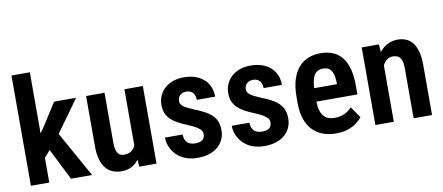

<svg xmlns="http://www.w3.org/2000/svg" viewBox="-68 -1014 2972 1287"><g transform="rotate(-10 1418.5 -370.0)"><path d="M179.2 -750.5V0H54.2V-750.5ZM455.1 -528.3 268.1 -269 155.8 -142.1 117.2 -244.1 201.7 -366.2 305.2 -528.3ZM327.1 0 204.1 -245.1 286.6 -330.1 470.7 0Z M783.7 -126V-528.3H909.2V0H791.5ZM799.8 -235.4 836.4 -236.3Q836.4 -183.1 826.7 -138.2Q816.9 -93.3 796.4 -60.1Q775.9 -26.9 744.4 -8.5Q712.9 9.8 669.9 9.8Q637.2 9.8 610.4 -1.2Q583.5 -12.2 564 -35.9Q544.4 -59.6 533.7 -96.9Q522.9 -134.3 522.9 -186.5V-528.3H648.4V-185.5Q648.4 -161.1 652.6 -143.8Q656.7 -126.5 664.6 -116Q672.4 -105.5 682.6 -101.1Q692.9 -96.7 705.1 -96.7Q740.7 -96.7 761.5 -114.7Q782.2 -132.8 791 -164.3Q799.8 -195.8 799.8 -235.4Z M1254.9 -141.1Q1254.9 -156.2 1245.4 -168Q1235.8 -179.7 1215.3 -191.9Q1194.8 -204.1 1161.1 -218.3Q1124.5 -232.9 1096.4 -248.3Q1068.4 -263.7 1048.8 -282.5Q1029.3 -301.3 1019.5 -325.4Q1009.8 -349.6 1009.8 -381.3Q1009.8 -414.1 1022 -442.4Q1034.2 -470.7 1057.4 -492.2Q1080.6 -513.7 1113.8 -525.9Q1147 -538.1 1188.5 -538.1Q1246.6 -538.1 1288.3 -517.3Q1330.1 -496.6 1352.3 -459.5Q1374.5 -422.4 1374.5 -374H1249.5Q1249.5 -392.6 1243.2 -407.7Q1236.8 -422.9 1223.1 -431.9Q1209.5 -440.9 1188 -440.9Q1169.9 -440.9 1157 -433.6Q1144 -426.3 1137.2 -414.3Q1130.4 -402.3 1130.4 -387.2Q1130.4 -375.5 1135 -366.7Q1139.6 -357.9 1149.9 -349.9Q1160.2 -341.8 1177.5 -333.3Q1194.8 -324.7 1220.7 -313.5Q1273.4 -293.5 1308.1 -271.2Q1342.8 -249 1359.9 -219.5Q1377 -189.9 1377 -146Q1377 -111.3 1363.8 -82.5Q1350.6 -53.7 1325.9 -33Q1301.3 -12.2 1266.6 -1.2Q1231.9 9.8 1189 9.8Q1126 9.8 1082.8 -15.1Q1039.6 -40 1017.3 -79.6Q995.1 -119.1 995.1 -162.1H1115.2Q1116.2 -133.8 1126.7 -117.4Q1137.2 -101.1 1154.3 -94.7Q1171.4 -88.4 1190.9 -88.4Q1212.4 -88.4 1226.6 -94.5Q1240.7 -100.6 1247.8 -112.5Q1254.9 -124.5 1254.9 -141.1Z M1709.5 -141.1Q1709.5 -156.2 1700 -168Q1690.4 -179.7 1669.9 -191.9Q1649.4 -204.1 1615.7 -218.3Q1579.1 -232.9 1551 -248.3Q1522.9 -263.7 1503.4 -282.5Q1483.9 -301.3 1474.1 -325.4Q1464.4 -349.6 1464.4 -381.3Q1464.4 -414.1 1476.6 -442.4Q1488.8 -470.7 1512 -492.2Q1535.2 -513.7 1568.4 -525.9Q1601.6 -538.1 1643.1 -538.1Q1701.2 -538.1 1742.9 -517.3Q1784.7 -496.6 1806.9 -459.5Q1829.1 -422.4 1829.1 -374H1704.1Q1704.1 -392.6 1697.8 -407.7Q1691.4 -422.9 1677.7 -431.9Q1664.1 -440.9 1642.6 -440.9Q1624.5 -440.9 1611.6 -433.6Q1598.6 -426.3 1591.8 -414.3Q1585 -402.3 1585 -387.2Q1585 -375.5 1589.6 -366.7Q1594.2 -357.9 1604.5 -349.9Q1614.7 -341.8 1632.1 -333.3Q1649.4 -324.7 1675.3 -313.5Q1728 -293.5 1762.7 -271.2Q1797.4 -249 1814.5 -219.5Q1831.5 -189.9 1831.5 -146Q1831.5 -111.3 1818.4 -82.5Q1805.2 -53.7 1780.5 -33Q1755.9 -12.2 1721.2 -1.2Q1686.5 9.8 1643.6 9.8Q1580.6 9.8 1537.4 -15.1Q1494.1 -40 1471.9 -79.6Q1449.7 -119.1 1449.7 -162.1H1569.8Q1570.8 -133.8 1581.3 -117.4Q1591.8 -101.1 1608.9 -94.7Q1626 -88.4 1645.5 -88.4Q1667 -88.4 1681.2 -94.5Q1695.3 -100.6 1702.4 -112.5Q1709.5 -124.5 1709.5 -141.1Z M2131.8 9.8Q2079.1 9.8 2038.3 -6.3Q1997.6 -22.5 1969.2 -53.2Q1940.9 -84 1926 -128.9Q1911.1 -173.8 1911.1 -231.9V-279.3Q1911.1 -345.2 1926.3 -393.8Q1941.4 -442.4 1968.5 -474.4Q1995.6 -506.3 2033.9 -522.2Q2072.3 -538.1 2118.7 -538.1Q2168.5 -538.1 2205.8 -521.7Q2243.2 -505.4 2267.6 -473.1Q2292 -440.9 2304 -393.3Q2315.9 -345.7 2315.9 -283.2V-223.1H1967.3V-314.5H2192.9V-326.7Q2191.9 -360.8 2184.6 -384.8Q2177.2 -408.7 2161.4 -421.1Q2145.5 -433.6 2118.2 -433.6Q2096.7 -433.6 2081.1 -425Q2065.4 -416.5 2055.9 -398.7Q2046.4 -380.9 2041.5 -351.3Q2036.6 -321.8 2036.6 -279.3V-231.9Q2036.6 -194.3 2043.5 -168.2Q2050.3 -142.1 2063.5 -125.7Q2076.7 -109.4 2095.7 -102.1Q2114.7 -94.7 2140.1 -94.7Q2178.2 -94.7 2207 -108.6Q2235.8 -122.6 2256.8 -146L2309.1 -69.3Q2294.9 -50.3 2270.5 -32Q2246.1 -13.7 2211.7 -2Q2177.2 9.8 2131.8 9.8Z M2524.4 -415.5V0H2398.9V-528.3H2516.1ZM2503.9 -282.7 2467.8 -282.2Q2466.8 -340.3 2479.2 -387.5Q2491.7 -434.6 2515.1 -468.3Q2538.6 -502 2571.3 -520Q2604 -538.1 2644.5 -538.1Q2675.8 -538.1 2701.4 -527.3Q2727.1 -516.6 2745.6 -493.2Q2764.2 -469.7 2774.4 -431.6Q2784.7 -393.6 2784.7 -338.4V0H2659.2V-339.4Q2659.2 -375 2651.6 -395.3Q2644 -415.5 2629.6 -424.1Q2615.2 -432.6 2592.8 -432.6Q2571.8 -432.6 2555.2 -421.1Q2538.6 -409.7 2527.1 -388.9Q2515.6 -368.2 2509.8 -341.1Q2503.9 -314 2503.9 -282.7Z"/></g></svg>

Font: Roboto Condensed SemiBold
Style: Regular
Weight: 600
Designer: Christian Robertson
Foundry: Google
Version: Version 3.008; 2023